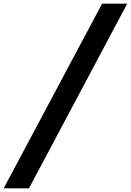

<svg xmlns="http://www.w3.org/2000/svg" viewBox="-55 -770 709 1040"><path d="M498 -750 -35 250H102L634 -750Z"/></svg>

Font: Oakes Bold
Style: Regular
Weight: 700
Designer: Samuel Oakes
Foundry: Samuel Oakes
Version: Version 1.003;PS 001.003;hotconv 1.0.88;makeotf.lib2.5.64775